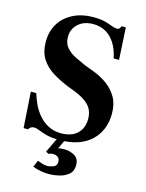

<svg xmlns="http://www.w3.org/2000/svg" viewBox="-129 -750 783 1030"><g transform="rotate(15 262.5 -234.5)"><path d="M254 12Q209 12 181 4.5Q153 -3 135.5 -10.5Q118 -18 104 -18Q94 -18 86.5 -12.5Q79 -7 76 0H51L38 -199H68Q76 -172 90 -141.5Q104 -111 126.5 -84.5Q149 -58 180 -41.5Q211 -25 252 -25Q287 -25 314 -37Q341 -49 357 -74.5Q373 -100 373 -137Q373 -183 345 -212.5Q317 -242 261 -263L224 -277Q175 -297 134.5 -322Q94 -347 70 -385Q46 -423 46 -479Q46 -536 72 -579Q98 -622 146.5 -647Q195 -672 261 -672Q299 -672 323.5 -665.5Q348 -659 365 -652Q382 -645 396 -645Q405 -645 409.5 -649.5Q414 -654 417 -664H441L451 -486H421Q411 -535 390 -568Q369 -601 338.5 -618.5Q308 -636 269 -636Q217 -636 185.5 -607.5Q154 -579 154 -535Q154 -498 174.5 -475Q195 -452 225 -437.5Q255 -423 282 -411L330 -393Q376 -376 411.5 -350Q447 -324 468 -287Q489 -250 489 -196Q489 -152 474 -114Q459 -76 429.5 -47.5Q400 -19 356 -3.5Q312 12 254 12ZM244 203Q223 203 199.5 199Q176 195 155 186L171 149Q183 154 197 158.5Q211 163 224 163Q241 163 259.5 156Q278 149 278 127Q278 109 267 101Q256 93 239 93Q232 93 227 94.5Q222 96 217 99L200 91L244 -1H285L258 57Q263 55 273 54Q283 53 292 53Q323 53 349 68Q375 83 375 120Q375 153 353.5 171Q332 189 302 196Q272 203 244 203Z"/></g></svg>

Font: Frank Ruhl Libre SemiBold
Style: Regular
Weight: 600
Designer: Yanek Iontef
Foundry: Fontef
Version: Version 6.003;gftools[0.9.30]